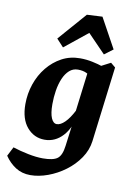

<svg xmlns="http://www.w3.org/2000/svg" viewBox="-110 -715 675 967"><g transform="rotate(10 227.5 -231.5)"><path d="M114 193Q71 193 38.5 172Q6 151 -17 117L7 70Q44 82 86 90.5Q128 99 162 99Q215 99 236.5 82.5Q258 66 264 17L280 -106L281 -139L311 -380L417 -435L441 -415L393 -29Q387 17 359.5 57.5Q332 98 291 128.5Q250 159 203.5 176Q157 193 114 193ZM154 5Q100 5 64 -37Q28 -79 28 -155Q28 -209 45 -258.5Q62 -308 93.5 -346.5Q125 -385 167 -407.5Q209 -430 260 -430Q292 -430 323 -423.5Q354 -417 377 -409L341 -340Q322 -354 303.5 -363Q285 -372 259 -372Q234 -372 215.5 -355.5Q197 -339 185 -311Q173 -283 167.5 -248.5Q162 -214 162 -178Q162 -132 172.5 -107.5Q183 -83 201 -83Q220 -83 242 -104.5Q264 -126 286 -169L301 -162Q286 -80 247 -37.5Q208 5 154 5ZM129 -508 255 -652 334 -656 418 -503 374 -470 283 -564 165 -469Z"/></g></svg>

Font: Rasa
Style: Italic
Weight: 400
Italic angle: -7.10001°
Designer: Anna Giedrys (Yrsa+Rasa design), David Brezina (Yrsa art-direction, Rasa art-direction, design)
Foundry: Rosetta Type Foundry
Version: Version 2.004